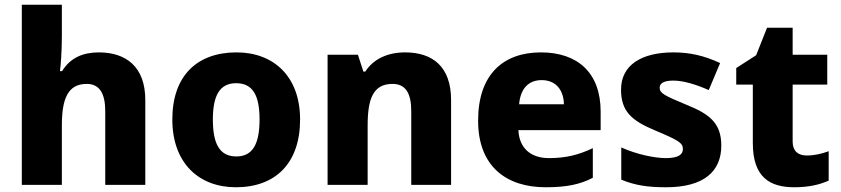

<svg xmlns="http://www.w3.org/2000/svg" viewBox="-20 -831 3548 810"><path d="M241 -678V-811H72V-51H241V-302C241 -414 266 -477 346 -477C399 -477 424 -438 424 -362V-51H593V-409C593 -550 511 -610 397 -610C331 -610 277 -588 242 -531H233C236 -555 241 -611 241 -678Z M1246 -327C1246 -509 1134 -610 978 -610C809 -610 707 -509 707 -327C707 -143 819 -41 975 -41C1143 -41 1246 -143 1246 -327ZM878 -327C878 -428 907 -480 976 -480C1047 -480 1075 -428 1075 -327C1075 -225 1047 -171 977 -171C906 -171 878 -225 878 -327Z M1689 -610C1616 -610 1556 -583 1521 -529H1513L1490 -600H1362V-51H1531V-301C1531 -414 1554 -477 1636 -477C1691 -477 1715 -438 1715 -362V-51H1883V-409C1883 -550 1805 -610 1689 -610Z M2262 -610C2103 -610 1997 -517 1997 -322C1997 -129 2116 -41 2282 -41C2371 -41 2427 -53 2481 -81V-206C2420 -177 2366 -164 2296 -164C2215 -164 2170 -210 2167 -282H2514V-360C2514 -524 2417 -610 2262 -610ZM2265 -493C2327 -493 2358 -449 2359 -391H2170C2176 -461 2213 -493 2265 -493Z M3023 -217C3023 -314 2970 -351 2876 -389C2782 -428 2763 -438 2763 -461C2763 -481 2783 -491 2821 -491C2862 -491 2916 -475 2970 -451L3018 -565C2951 -596 2891 -610 2821 -610C2687 -610 2600 -557 2600 -453C2600 -361 2645 -322 2743 -281C2843 -239 2861 -228 2861 -202C2861 -178 2840 -164 2789 -164C2741 -164 2665 -180 2601 -209V-73C2660 -49 2712 -41 2790 -41C2950 -41 3023 -108 3023 -217Z M3383 -175C3347 -175 3324 -194 3324 -233V-474H3470V-600H3324V-714H3216L3170 -598L3086 -544V-474H3156V-227C3156 -82 3229 -41 3331 -41C3395 -41 3440 -53 3476 -69V-193C3445 -182 3417 -175 3383 -175Z"/></svg>

Font: Noto Sans Tamil UI ExtraBold
Style: Regular
Weight: 800
Designer: Jelle Bosma - Monotype Design Team
Foundry: Monotype Imaging Inc.
Version: Version 2.004